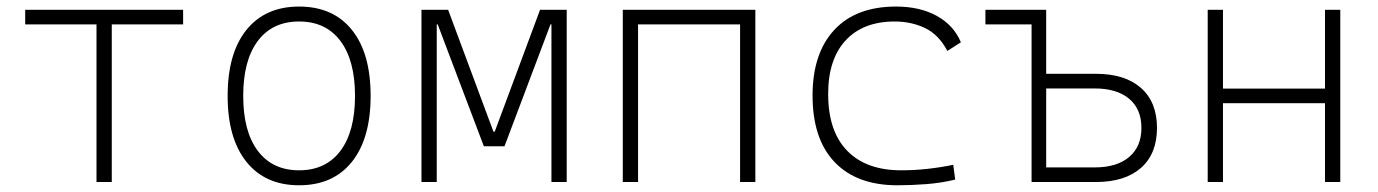

<svg xmlns="http://www.w3.org/2000/svg" viewBox="-20 -547 4142 577"><path d="M270 0V-473.6H55.7V-517.6H530.3V-473.6H315.9V0Z M878.9 9.8Q777.3 9.8 720.7 -60.5Q664.1 -130.9 664.1 -258.8Q664.1 -387.2 720.7 -457.3Q777.3 -527.3 878.9 -527.3Q981 -527.3 1037.4 -457.3Q1093.8 -387.2 1093.8 -258.8Q1093.8 -130.9 1037.4 -60.5Q981 9.8 878.9 9.8ZM878.9 -35.2Q959 -35.2 1002.9 -93.5Q1046.9 -151.9 1046.9 -258.8Q1046.9 -365.7 1002.9 -424.1Q959 -482.4 878.9 -482.4Q798.8 -482.4 754.9 -424.1Q710.9 -365.7 710.9 -258.8Q710.9 -151.9 754.9 -93.5Q798.8 -35.2 878.9 -35.2Z M1246.6 0V-517.6H1326.7L1462.9 -151.4H1466.8L1603 -517.6H1683.1V0H1637.2V-473.6H1634.3L1496.1 -107.4H1434.1L1295.4 -473.6H1292.5V0Z M1851.6 0V-517.6H2250V0H2204.1V-473.6H1897.5V0Z M2676.8 9.8Q2554.7 9.8 2488.3 -59.8Q2421.9 -129.4 2421.9 -259.8Q2421.9 -386.7 2487.1 -457Q2552.2 -527.3 2672.9 -527.3Q2744.1 -527.3 2795.2 -499.3Q2846.2 -471.2 2867.7 -419.9L2827.1 -394Q2800.8 -443.4 2759.5 -462.9Q2718.3 -482.4 2668.9 -482.4Q2574.2 -482.4 2521.5 -425.8Q2468.8 -369.1 2468.8 -264.6Q2468.8 -152.8 2525.9 -94Q2583 -35.2 2688.5 -35.2Q2728.5 -35.2 2767.8 -39.6Q2807.1 -43.9 2844.7 -51.8L2850.6 -7.3Q2808.6 2.9 2764.2 6.3Q2719.7 9.8 2676.8 9.8Z M3080.1 0V-473.6H2941.4V-517.6H3124V-325.2H3273.4Q3360.8 -325.2 3408.9 -282.7Q3457 -240.2 3457 -162.6Q3457 -85 3408.9 -42.5Q3360.8 0 3273.4 0ZM3269.5 -281.2H3124V-43.9H3269.5Q3336.4 -43.9 3373.3 -75.2Q3410.2 -106.4 3410.2 -162.6Q3410.2 -219.2 3373.3 -250.2Q3336.4 -281.2 3269.5 -281.2Z M3609.4 0V-517.6H3655.3V-280.8H3961.9V-517.6H4007.8V0H3961.9V-236.8H3655.3V0Z"/></svg>

Font: Caskaydia Cove ExtraLight
Style: Regular
Weight: 200
Monospace: yes
Designer: Aaron Bell
Foundry: Saja Typeworks
Version: Version 4.300; ttfautohint (v1.8.3)